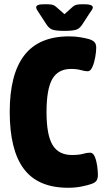

<svg xmlns="http://www.w3.org/2000/svg" viewBox="-20 -880 490 908"><path d="M302 8Q160 8 93 -81Q26 -170 26 -351Q26 -529 95 -618.5Q164 -708 307 -708Q336 -708 361.5 -703.5Q387 -699 401 -695Q420 -689 427.5 -680Q435 -671 435 -654Q435 -636 430.5 -610Q426 -584 417 -563.5Q408 -543 395 -543Q382 -543 362.5 -548.5Q343 -554 316 -554Q255 -554 227.5 -506.5Q200 -459 200 -350Q200 -242 228.5 -194.5Q257 -147 320 -147Q354 -147 372.5 -152.5Q391 -158 406 -158Q420 -158 428 -139.5Q436 -121 439.5 -96Q443 -71 443 -53Q443 -36 436.5 -26Q430 -16 412 -10Q396 -4 366 2Q336 8 302 8ZM376 -860Q419 -860 419 -845Q419 -842 416.5 -836.5Q414 -831 406 -821L369 -764Q356 -744 338.5 -739Q321 -734 285 -734Q248 -734 230.5 -739Q213 -744 200 -764L163 -821Q156 -831 153.5 -836.5Q151 -842 151 -845Q151 -853 160.5 -856.5Q170 -860 193 -860Q210 -860 222.5 -858.5Q235 -857 246 -847L285 -813L324 -848Q335 -857 347 -858.5Q359 -860 376 -860Z"/></svg>

Font: Asap Condensed ExtraBold
Style: Regular
Weight: 800
Width: 3
Designer: Pablo Cosgaya
Foundry: Omnibus-Type
Version: Version 3.001; ttfautohint (v1.8.4.7-5d5b)